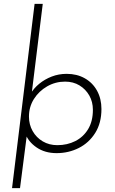

<svg xmlns="http://www.w3.org/2000/svg" viewBox="-20 -780 592 988"><path d="M200 -760 140 -274 137 -297Q154 -326 182 -349Q210 -372 246 -386Q282 -400 323 -400Q376 -400 416.5 -377Q457 -354 479.5 -313Q502 -272 502 -219Q502 -147 470 -96Q438 -45 385.5 -18.5Q333 8 271 8Q211 8 168 -21.5Q125 -51 110 -94L121 -107L83 188H42L158 -760ZM458 -215Q458 -256 439.5 -288.5Q421 -321 389 -340.5Q357 -360 315 -360Q265 -360 222.5 -335.5Q180 -311 154.5 -270.5Q129 -230 129 -180Q129 -139 148 -105.5Q167 -72 200 -52.5Q233 -33 275 -33Q326 -33 367.5 -54Q409 -75 433.5 -115.5Q458 -156 458 -215Z"/></svg>

Font: Josefin Sans Thin Light
Style: Italic
Weight: 300
Italic angle: -7°
Version: Version 2.000